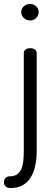

<svg xmlns="http://www.w3.org/2000/svg" viewBox="-57 -716 268 968"><path d="M95 -696Q113 -696 125.5 -684Q138 -672 138 -655Q138 -638 125.5 -625.5Q113 -613 95 -613Q76 -613 63 -625.5Q50 -638 50 -655Q50 -672 63 -684Q76 -696 95 -696ZM95 -473Q109 -473 118.5 -466.5Q128 -460 128 -449V43Q128 85 120.5 119.5Q113 154 97.5 179Q82 204 57 218Q32 232 -4 232Q-22 232 -29.5 223Q-37 214 -37 203Q-37 189 -29 181Q-21 173 -9 173Q15 173 29 163Q43 153 50.5 136Q58 119 60.5 95Q63 71 63 43V-449Q63 -460 72 -466.5Q81 -473 95 -473Z"/></svg>

Font: AkaAcidDosis
Style: Regular
Weight: 400
Designer: Edgar Tolentino, Pablo Impallari, Igino Marini, Aka-Acid
Foundry: Edgar Tolentino, Pablo Impallari, Igino Marini, Cyberella
Version: Version 1.007